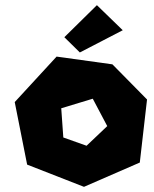

<svg xmlns="http://www.w3.org/2000/svg" viewBox="-20 -713 596 743"><path d="M229 -569 355 -693 455 -596 289 -510ZM225 -181 217 -294 339 -331 395 -225 315 -149ZM37 -318 85 -76 305 10 521 -84 549 -328 415 -464 199 -494Z"/></svg>

Font: Super Mario
Style: Regular
Weight: 400
Version: Version 1.0